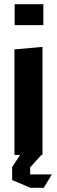

<svg xmlns="http://www.w3.org/2000/svg" viewBox="-20 -740 272 917"><path d="M49 0V-504L182 -516H183V0ZM50 -620V-720H187V-620ZM38 59V58L76 0H177V1L124 59ZM123 156 38 120V59H124V156ZM124 157V93H227V94L189 157Z"/></svg>

Font: Foldit SemiBold
Style: Regular
Weight: 600
Version: Version 1.003